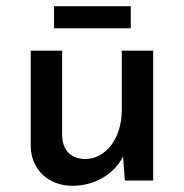

<svg xmlns="http://www.w3.org/2000/svg" viewBox="-20 -581 592 618"><path d="M154 -561V-490H401V-561ZM213 17C287 17 348 -22 376 -77L382 0H473V-418H372V-227C372 -136 321 -69 253 -69C204 -71 182 -100 180 -144V-418H79V-108C81 -35 136 17 213 17Z"/></svg>

Font: Reem Kufi
Style: Regular
Weight: 400
Designer: Khaled Hosny
Version: Version 0.007